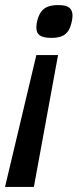

<svg xmlns="http://www.w3.org/2000/svg" viewBox="-36 -547 328 760"><path d="M107.9 -329.1H193.8L98.1 192.9H-16.1ZM107.9 -438Q107.9 -452.1 111.8 -466.8Q115.7 -481.4 121.1 -491.2Q131.3 -510.7 149.2 -518.8Q167 -526.9 193.8 -526.9Q225.6 -526.9 238.3 -516.6Q251 -506.3 251 -485.8Q251 -474.6 248.3 -462.4Q245.6 -450.2 241.2 -438Q231.9 -416 214.6 -406.5Q197.3 -397 167 -397Q136.2 -397 122.1 -406.5Q107.9 -416 107.9 -438Z"/></svg>

Font: Clear Sans Medium
Style: Italic
Weight: 500
Italic angle: -12°
Foundry: Intel Corporation
Version: Version 1.00